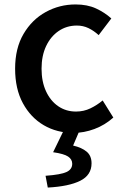

<svg xmlns="http://www.w3.org/2000/svg" viewBox="-20 -584 557 864"><path d="M311 14Q236 14 177 -20.5Q118 -55 83 -119.5Q48 -184 48 -275Q48 -367 86 -431.5Q124 -496 186 -530Q248 -564 320 -564Q373 -564 412 -546Q451 -528 481 -501L424 -426Q402 -446 378 -457.5Q354 -469 326 -469Q280 -469 244 -444.5Q208 -420 187.5 -376.5Q167 -333 167 -275Q167 -217 187 -173.5Q207 -130 242 -106Q277 -82 322 -82Q357 -82 387 -96.5Q417 -111 442 -132L490 -55Q452 -21 405 -3.5Q358 14 311 14ZM195 260 185 207Q254 202 279.5 190Q305 178 305 153Q305 133 286.5 120.5Q268 108 219 101L270 -4H341L309 71Q348 80 370 98.5Q392 117 392 151Q392 204 341 229.5Q290 255 195 260Z"/></svg>

Font: Noto Sans KR Thin Medium
Style: Regular
Weight: 500
Version: Version 2.004-H2;hotconv 1.0.118;makeotfexe 2.5.65603